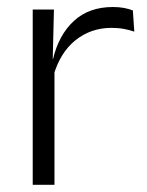

<svg xmlns="http://www.w3.org/2000/svg" viewBox="-20 -514 409 534"><path d="M128 -301.5 112.5 -348 127.5 -350Q143.5 -417 185.5 -455.8Q227.5 -494.5 294 -494.5Q311.5 -494.5 325.5 -491.8Q339.5 -489 349.5 -485L353.5 -426Q341 -430.5 325 -433.5Q309 -436.5 290 -436.5Q233 -436.5 190 -402.2Q147 -368 128 -301.5ZM71 0V-487.5H130L126.5 -341L131.5 -336V0Z"/></svg>

Font: Anek Telugu Medium Light
Style: Regular
Weight: 300
Version: Version 1.003